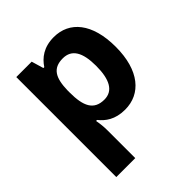

<svg xmlns="http://www.w3.org/2000/svg" viewBox="-217 -785 1067 1067"><g transform="rotate(-45 316.5 -251.0)"><path d="M382 -649C303 -649 256 -612 227 -568H220L199 -639H78V147H227V-73C227 -99 224 -127 219 -153H227C256 -117 299 -83 378 -83C501 -83 588 -181 588 -367C588 -552 505 -649 382 -649ZM334 -530C404 -530 436 -476 436 -369C436 -262 404 -204 336 -204C253 -204 227 -262 227 -368V-384C229 -482 256 -530 334 -530Z"/></g></svg>

Font: Noto Sans Kannada UI
Style: Bold
Weight: 700
Designer: Jelle Bosma - Monotype Design Team
Foundry: Monotype Imaging Inc.
Version: Version 2.005